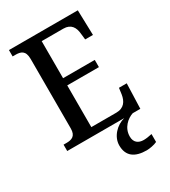

<svg xmlns="http://www.w3.org/2000/svg" viewBox="-226 -825 1043 1176"><g transform="rotate(-30 295.5 -237.0)"><path d="M32 0H435C378 14 325 68 325 130C325 206 373 240 457 240C476 240 511 234 531 224V168C509 173 489 176 472 176C435 176 408 157 408 115C408 52 456 13 495 0H549L555 -177H500L494 -133C487 -89 465 -53 410 -53H233V-348H457V-399H233V-661H386C440 -661 460 -626 464 -581L469 -537H524L519 -714H32V-669H51C89 -669 120 -661 120 -600V-109C120 -55 90 -45 52 -45H32Z"/></g></svg>

Font: Noto Serif Bengali SemiCondensed
Style: Regular
Weight: 400
Width: 4
Designer: Juan Bruce, Universal Thirst, Indian Type Foundry and the Monotype Design Team.
Foundry: Monotype Imaging Inc.
Version: Version 2.003